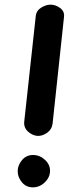

<svg xmlns="http://www.w3.org/2000/svg" viewBox="-20 -792 361 825"><path d="M141 -208Q119 -210 100.5 -226.5Q82 -243 84 -268L134 -726Q137 -747 157.5 -759.5Q178 -772 197 -772Q219 -772 238.5 -757.5Q258 -743 255 -719L206 -261Q203 -236 182.5 -221.5Q162 -207 141 -208ZM121 13Q92 13 74 -9Q56 -31 56 -56Q56 -82 74.5 -104Q93 -126 122 -126Q151 -126 173.5 -105Q196 -84 195 -56Q194 -29 172 -8Q150 13 121 13Z"/></svg>

Font: Edu NSW ACT Foundation
Style: Bold
Weight: 700
Version: Version 1.003